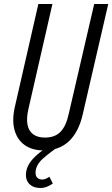

<svg xmlns="http://www.w3.org/2000/svg" viewBox="-20 -740 559 956"><path d="M198 9Q140 9 102.5 -18Q65 -45 52 -94Q39 -143 54 -208L171 -720H241L121 -195Q111 -150 117 -119Q123 -88 145 -71.5Q167 -55 204 -55Q253 -55 281 -83.5Q309 -112 322 -172L449 -720H519L392 -171Q372 -83 323.5 -37Q275 9 198 9ZM181 196Q148 196 128.5 178.5Q109 161 109 131Q109 83 156 38.5Q203 -6 273 -38L286 -20Q232 16 194.5 49Q157 82 157 120Q157 138 167 146Q177 154 190 154Q206 154 226 140L243 174Q228 184 213 190Q198 196 181 196Z"/></svg>

Font: Instrument Sans Condensed
Style: Italic
Weight: 400
Width: 3
Italic angle: -13°
Designer: Rodrigo Fuenzalida
Foundry: fragTYPE
Version: Version 1.000;gftools[0.9.28]